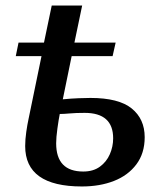

<svg xmlns="http://www.w3.org/2000/svg" viewBox="-20 -664 587 694"><path d="M276 10Q71 10 71 -136Q71 -160 75 -187.5Q79 -215 83 -233L130 -461H37L47 -510H139L167 -644H277L249 -510H398L387 -461H239L207 -305Q238 -308 264.5 -309Q291 -310 307 -310Q409 -310 456 -272Q503 -234 503 -168Q503 -110 473 -70Q443 -30 392 -10Q341 10 276 10ZM281 -44Q317 -44 341 -61.5Q365 -79 377 -106.5Q389 -134 389 -164Q389 -256 286 -256Q255 -256 232.5 -254Q210 -252 196 -252Q192 -232 187.5 -199.5Q183 -167 183 -146Q183 -44 281 -44Z"/></svg>

Font: Noto Serif Medium
Style: Italic
Weight: 500
Italic angle: -12°
Designer: Monotype Design Team
Foundry: Monotype Imaging Inc.
Version: Version 2.014; ttfautohint (v1.8.4.7-5d5b)